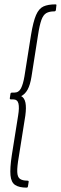

<svg xmlns="http://www.w3.org/2000/svg" viewBox="-20 -717 278 879"><path d="M102 142Q68 142 49.5 130Q31 118 28 85.5Q25 53 34 -6L63 -188Q69 -224 64.5 -243Q60 -262 40 -262H30Q24 -262 25 -268L28 -288Q29 -293 35 -293H45Q66 -293 76 -312.5Q86 -332 92 -368L122 -557Q132 -618 145 -648Q158 -678 179 -687.5Q200 -697 234 -697Q240 -697 238 -691L236 -672Q235 -665 229 -665Q206 -665 192 -657Q178 -649 169.5 -625.5Q161 -602 154 -556L124 -365Q118 -328 106.5 -307Q95 -286 77 -277Q92 -269 96.5 -247Q101 -225 96 -188L66 1Q58 47 59 70.5Q60 94 71.5 102Q83 110 105 110Q113 110 111 117L108 136Q107 142 102 142Z"/></svg>

Font: Sofia Sans Extra Condensed ExtraLight
Style: Italic
Weight: 250
Italic angle: -9°
Version: Version 4.100